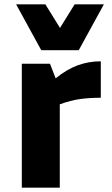

<svg xmlns="http://www.w3.org/2000/svg" viewBox="-20 -860 512 880"><path d="M54 0ZM442 -412Q390 -412 347 -406Q304 -400 254 -382V0H80V-568H209L235 -501Q287 -543 337 -561Q387 -579 442 -579ZM456 -840 341 -630H169L54 -840H188L255 -732L322 -840Z"/></svg>

Font: Martel Sans Black
Style: Regular
Weight: 900
Designer: Dan Reynolds and Mathieu Réguer
Foundry: Dan Reynolds and Mathieu Réguer
Version: Version 1.002; ttfautohint (v1.1) -l 5 -r 5 -G 72 -x 0 -D la